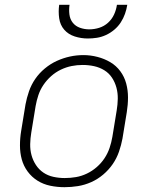

<svg xmlns="http://www.w3.org/2000/svg" viewBox="-20 -770 640 798"><path d="M248 8Q218 8 189 2Q160 -4 136 -19Q112 -34 95 -57Q78 -80 70.5 -107.5Q63 -135 63 -165.5Q63 -196 68 -226L86 -336Q91 -363 100.5 -390.5Q110 -418 126.5 -442Q143 -466 166.5 -485.5Q190 -505 216.5 -517Q243 -529 270.5 -535Q298 -541 327 -541Q356 -541 385 -533.5Q414 -526 438.5 -511.5Q463 -497 480 -474Q497 -451 504.5 -423Q512 -395 512 -365Q512 -335 507 -304L489 -194Q484 -167 474.5 -139.5Q465 -112 448.5 -88Q432 -64 409 -44.5Q386 -25 359 -13Q332 -1 304 3.5Q276 8 248 8ZM249 -30Q249 -30 249 -30Q249 -30 249 -30Q273 -30 296 -34Q319 -38 341 -48.5Q363 -59 382 -75.5Q401 -92 414.5 -112.5Q428 -133 435.5 -155.5Q443 -178 447 -201L465 -311Q469 -335 469.5 -359Q470 -383 464 -405.5Q458 -428 445.5 -447Q433 -466 413.5 -478Q394 -490 371 -495Q348 -500 323 -500Q300 -500 277.5 -495.5Q255 -491 233 -480.5Q211 -470 192.5 -453.5Q174 -437 160.5 -417Q147 -397 139.5 -374.5Q132 -352 128 -329L110 -219Q106 -195 105.5 -171Q105 -147 111 -125Q117 -103 129.5 -84Q142 -65 160.5 -52.5Q179 -40 202 -35Q225 -30 249 -30ZM345 -610Q317 -610 290.5 -618.5Q264 -627 247 -646.5Q230 -666 226 -694Q222 -722 226 -750H269Q266 -730 268.5 -710Q271 -690 282.5 -675.5Q294 -661 312.5 -654.5Q331 -648 351 -648Q372 -648 392.5 -654.5Q413 -661 429 -675.5Q445 -690 454 -709.5Q463 -729 466 -750H509Q506 -731 499.5 -712.5Q493 -694 482 -677Q471 -660 455 -646.5Q439 -633 420.5 -624.5Q402 -616 383 -613Q364 -610 345 -610Z"/></svg>

Font: Iosevka Curly XLtExObl
Style: Regular
Weight: 200
Width: 7
Italic angle: -9°
Monospace: yes
Designer: Belleve Invis
Foundry: Belleve Invis
Version: Version 11.0.1; ttfautohint (v1.8.3)